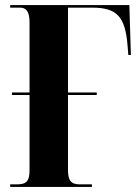

<svg xmlns="http://www.w3.org/2000/svg" viewBox="-20 -734 539 754"><path d="M20 0H341V-10H293C257 -10 247 -27 247 -68V-361H360V-371H247V-704H342C439 -704 472 -669 481 -554L484 -518H494L488 -714H20V-704H59C82 -704 96 -690 96 -646V-371H27V-361H96V-66C96 -23 84 -10 47 -10H20Z"/></svg>

Font: Noto Serif Display Condensed Extra
Style: Regular
Weight: 800
Width: 3
Designer: Monotype Design Team
Foundry: Monotype Imaging Inc.
Version: Version 1.900